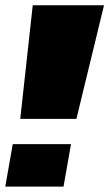

<svg xmlns="http://www.w3.org/2000/svg" viewBox="-27 -695 416 730"><path d="M50 -243H263.5L368.5 -675H97.5ZM-7 14.5H214.5L243 -147H21.5Z"/></svg>

Font: Anybody Expanded ExtraBold
Style: Italic
Weight: 800
Width: 7
Italic angle: -10°
Version: Version 1.113;gftools[0.9.25]